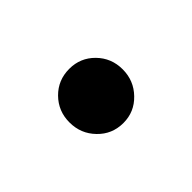

<svg xmlns="http://www.w3.org/2000/svg" viewBox="-38 -176 258 258"><g transform="rotate(-45 91.0 -46.5)"><path d="M91.8 4.9Q70.3 4.9 55.7 -10.3Q41 -25.4 41 -46.9Q41 -68.4 55.7 -83.3Q70.3 -98.1 91.8 -98.1Q112.8 -98.1 127.4 -83.3Q142.1 -68.4 142.1 -46.9Q142.1 -25.4 127.4 -10.3Q112.8 4.9 91.8 4.9Z"/></g></svg>

Font: SVN-Poppins Light
Style: Regular
Weight: 300
Designer: Ninad Kale (Devanagari), Jonny Pinhorn (Latin)
Foundry: Indian Type Foundry
Version: Version 3.002 2017